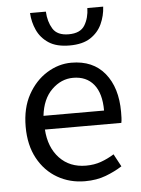

<svg xmlns="http://www.w3.org/2000/svg" viewBox="-53 -767 602 821"><g transform="rotate(-5 248.0 -356.5)"><path d="M279 12Q214 12 161 -18.5Q108 -49 77 -106Q46 -163 46 -242Q46 -322 77.5 -379Q109 -436 159 -467Q209 -498 264 -498Q357 -498 407.5 -436Q458 -374 458 -270Q458 -257 457.5 -244.5Q457 -232 455 -223H127Q132 -146 175.5 -100Q219 -54 289 -54Q324 -54 353.5 -64.5Q383 -75 410 -92L439 -38Q408 -18 368.5 -3Q329 12 279 12ZM126 -282H386Q386 -356 354.5 -394.5Q323 -433 266 -433Q215 -433 174.5 -393.5Q134 -354 126 -282ZM264 -572Q208 -572 174.5 -594Q141 -616 125 -651Q109 -686 107 -725H175Q177 -682 196 -651Q215 -620 264 -620Q314 -620 333 -651Q352 -682 353 -725H421Q419 -686 403 -651Q387 -616 353.5 -594Q320 -572 264 -572Z"/></g></svg>

Font: .
Style: 
Weight: 400
Designer: Paul D. Hunt, Dalton Maag
Foundry: Dalton Maag Ltd
Version: Version 1.200